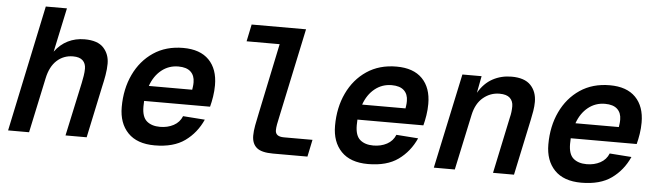

<svg xmlns="http://www.w3.org/2000/svg" viewBox="-46 -887 3693 1076"><g transform="rotate(5 1800.0 -349.0)"><path d="M23 0 173 -710H292L239 -462Q270 -504 312.5 -525Q355 -546 406 -546Q480 -546 513 -510Q546 -474 546 -421Q546 -391 540 -356Q534 -321 527 -292L465 0H346L411 -301Q415 -320 418.5 -341.5Q422 -363 422 -382Q422 -411 404.5 -428Q387 -445 350 -445Q297 -445 259 -410.5Q221 -376 207 -309L141 0Z M848 12Q749 12 697.5 -41.5Q646 -95 646 -186Q646 -288 684.5 -369.5Q723 -451 793.5 -498.5Q864 -546 961 -546Q1056 -546 1106 -495Q1156 -444 1156 -353Q1156 -321 1151 -289Q1146 -257 1139 -231H768Q767 -215 767 -199Q767 -141 794.5 -117.5Q822 -94 869 -94Q912 -94 945.5 -112Q979 -130 993 -165L1116 -156Q1082 -80 1018 -34Q954 12 848 12ZM943 -440Q889 -440 848 -407Q807 -374 787 -317H1031Q1032 -326 1033.5 -335Q1035 -344 1035 -359Q1035 -397 1012 -418.5Q989 -440 943 -440Z M1513 0Q1448 0 1421 -23Q1394 -46 1394 -91Q1394 -116 1400 -149Q1406 -182 1414 -218L1497 -614H1311L1331 -710H1637L1531 -211Q1525 -185 1521.5 -165.5Q1518 -146 1518 -132Q1518 -96 1566 -96H1727L1707 0Z M2048 12Q1949 12 1897.5 -41.5Q1846 -95 1846 -186Q1846 -288 1884.5 -369.5Q1923 -451 1993.5 -498.5Q2064 -546 2161 -546Q2256 -546 2306 -495Q2356 -444 2356 -353Q2356 -321 2351 -289Q2346 -257 2339 -231H1968Q1967 -215 1967 -199Q1967 -141 1994.5 -117.5Q2022 -94 2069 -94Q2112 -94 2145.5 -112Q2179 -130 2193 -165L2316 -156Q2282 -80 2218 -34Q2154 12 2048 12ZM2143 -440Q2089 -440 2048 -407Q2007 -374 1987 -317H2231Q2232 -326 2233.5 -335Q2235 -344 2235 -359Q2235 -397 2212 -418.5Q2189 -440 2143 -440Z M2418 0 2532 -534H2640L2622 -439Q2654 -494 2702 -520Q2750 -546 2808 -546Q2881 -546 2915.5 -510Q2950 -474 2950 -416Q2950 -392 2945.5 -364.5Q2941 -337 2936 -315L2869 0H2751L2818 -317Q2822 -332 2824 -348.5Q2826 -365 2826 -381Q2826 -410 2807.5 -427.5Q2789 -445 2749 -445Q2698 -445 2657.5 -411.5Q2617 -378 2603 -313L2536 0Z M3248 12Q3149 12 3097.5 -41.5Q3046 -95 3046 -186Q3046 -288 3084.5 -369.5Q3123 -451 3193.5 -498.5Q3264 -546 3361 -546Q3456 -546 3506 -495Q3556 -444 3556 -353Q3556 -321 3551 -289Q3546 -257 3539 -231H3168Q3167 -215 3167 -199Q3167 -141 3194.5 -117.5Q3222 -94 3269 -94Q3312 -94 3345.5 -112Q3379 -130 3393 -165L3516 -156Q3482 -80 3418 -34Q3354 12 3248 12ZM3343 -440Q3289 -440 3248 -407Q3207 -374 3187 -317H3431Q3432 -326 3433.5 -335Q3435 -344 3435 -359Q3435 -397 3412 -418.5Q3389 -440 3343 -440Z"/></g></svg>

Font: Geist Mono SemiBold
Style: Italic
Weight: 600
Italic angle: -12°
Monospace: yes
Designer: Basement.studio, Andrés Briganti, Mateo Zaragoza
Foundry: Basement.studio, Vercel, Andrés Briganti, Guido Ferreyra, Mateo Zaragoza
Version: Version 1.500; ttfautohint (v1.8.4.7-5d5b)